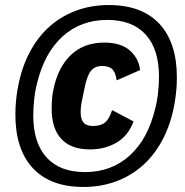

<svg xmlns="http://www.w3.org/2000/svg" viewBox="-20 -730 734 762"><path d="M317 -47Q422 -47 494.5 -112.5Q567 -178 596 -299Q604 -330 607.5 -363.5Q611 -397 611 -426Q611 -535 558 -593Q505 -651 406 -651Q301 -651 228.5 -585.5Q156 -520 127 -399Q119 -368 115.5 -334.5Q112 -301 112 -272Q112 -163 165 -105Q218 -47 317 -47ZM311 12Q180 12 110.5 -62.5Q41 -137 41 -276Q41 -339 55 -403Q71 -475 103 -532Q135 -589 181 -628.5Q227 -668 285.5 -689Q344 -710 412 -710Q543 -710 612.5 -635.5Q682 -561 682 -422Q682 -359 668 -295Q652 -223 620 -166Q588 -109 542 -69.5Q496 -30 437.5 -9Q379 12 311 12ZM337 -137Q262 -137 223.5 -178.5Q185 -220 185 -299Q185 -316 186.5 -336.5Q188 -357 192 -375Q210 -463 261.5 -512Q313 -561 394 -561Q460 -561 495.5 -529.5Q531 -498 536 -452L443 -411Q439 -442 426 -455Q413 -468 385 -468Q355 -468 339.5 -447Q324 -426 314 -373L304 -324Q302 -315 301 -305Q300 -295 300 -286Q300 -257 311.5 -243.5Q323 -230 349 -230Q380 -230 397 -244Q414 -258 425 -293L510 -248Q489 -191 442.5 -164Q396 -137 337 -137Z"/></svg>

Font: IBM Plex Sans Cond
Style: Bold Italic
Weight: 700
Width: 3
Italic angle: -11°
Designer: Mike Abbink, Paul van der Laan, Pieter van Rosmalen
Foundry: Bold Monday
Version: Version 1.3